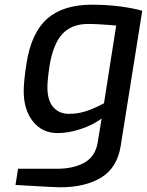

<svg xmlns="http://www.w3.org/2000/svg" viewBox="-20 -561 626 818"><path d="M46 227 57 158H222Q293 158 339.5 132Q386 106 396 47L413 -56Q373 -27 322 -10.5Q271 6 226 6Q160 6 120.5 -43.5Q81 -93 81 -173Q81 -214 93 -292Q114 -423 182 -482Q250 -541 371 -541Q436 -541 492.5 -533.5Q549 -526 586 -515L494 62Q479 154 411 195.5Q343 237 235 237Q220 237 188 235ZM423 -121 475 -452 454 -454Q441 -455 410.5 -457Q380 -459 356 -459Q285 -459 245.5 -416Q206 -373 191 -280Q182 -220 182 -189Q182 -133 207 -104.5Q232 -76 273 -76Q311 -76 345.5 -87Q380 -98 423 -121Z"/></svg>

Font: Exo Medium
Style: Italic
Weight: 500
Italic angle: -9°
Designer: Natanael Gama
Foundry: Natanael Gama
Version: Version 1.500; ttfautohint (v1.6)